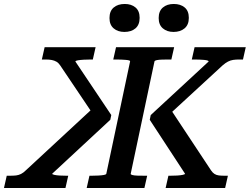

<svg xmlns="http://www.w3.org/2000/svg" viewBox="-80 -948 1259 968"><path d="M357 0 371 -62H382Q400 -62 417 -63Q434 -64 444.5 -66Q455 -68 456 -72L576 -639Q577 -644 555.5 -646Q534 -648 501 -648H491L505 -710H798L784 -648H774Q754 -648 737.5 -647.5Q721 -647 711 -645Q701 -643 699 -639L579 -72Q578 -68 587.5 -65.5Q597 -63 614 -62.5Q631 -62 652 -62H662L648 0ZM755 0 769 -62H778Q796 -62 813 -63Q830 -64 841.5 -66.5Q853 -69 853 -72L675 -344L680 -368L972 -638Q972 -641 966 -643Q960 -645 949 -646Q938 -647 924.5 -647.5Q911 -648 897 -648H887L901 -710H1159L1145 -648H1126Q1109 -648 1095.5 -646Q1082 -644 1069.5 -637.5Q1057 -631 1043 -619L752 -351L767 -417L984 -89Q992 -77 1001.5 -71Q1011 -65 1023.5 -63.5Q1036 -62 1053 -62H1069L1055 0ZM250 0H-60L-46 -62H-30Q-12 -62 1 -63.5Q14 -65 26 -71Q38 -77 50 -89L404 -417L402 -353L223 -619Q215 -631 204.5 -637Q194 -643 181 -645.5Q168 -648 151 -648H131L145 -710H402L388 -648H378Q360 -648 342.5 -647Q325 -646 313 -644Q301 -642 300 -638L481 -368L476 -344L183 -72Q183 -69 193.5 -66.5Q204 -64 221 -63Q238 -62 256 -62H264ZM547 -787Q514 -787 493 -805Q472 -823 472 -857Q472 -892 493 -910Q514 -928 549 -928Q582 -928 603 -910.5Q624 -893 624 -858Q624 -823 603 -805Q582 -787 547 -787ZM795 -787Q762 -787 741 -805Q720 -823 720 -857Q720 -892 741 -910Q762 -928 796 -928Q830 -928 851 -910.5Q872 -893 872 -858Q872 -823 850.5 -805Q829 -787 795 -787Z"/></svg>

Font: Roboto Serif Medium
Style: Italic
Weight: 500
Italic angle: -10°
Designer: Greg Gazdowicz
Foundry: Commercial Type
Version: Version 1.008